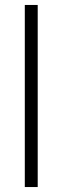

<svg xmlns="http://www.w3.org/2000/svg" viewBox="-20 -754 252 774"><path d="M80 -734H132V0H80Z"/></svg>

Font: Niramit ExtraLight
Style: Regular
Weight: 200
Designer: Katatrad Aksorn Co.,Ltd.
Foundry: Cadson Demak Co.,Ltd.
Version: Version 1.000; ttfautohint (v1.6)